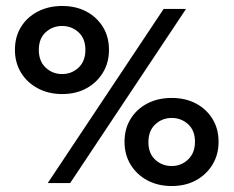

<svg xmlns="http://www.w3.org/2000/svg" viewBox="-20 -613 782 643"><path d="M140 0 528 -583H603L215 0ZM188 -298Q143 -298 107 -317Q71 -336 50.5 -369.5Q30 -403 30 -446Q30 -490 50.5 -523Q71 -556 107 -574.5Q143 -593 188 -593Q234 -593 269 -574.5Q304 -556 324.5 -523Q345 -490 345 -446Q345 -403 324.5 -369.5Q304 -336 269 -317Q234 -298 188 -298ZM188 -365Q220 -365 243 -386.5Q266 -408 266 -446Q266 -484 243 -505Q220 -526 188 -526Q156 -526 133 -505Q110 -484 110 -446Q110 -408 133 -386.5Q156 -365 188 -365ZM555 10Q509 10 473.5 -9Q438 -28 417.5 -61.5Q397 -95 397 -138Q397 -182 417.5 -215Q438 -248 473.5 -266.5Q509 -285 555 -285Q601 -285 636 -266.5Q671 -248 691.5 -215Q712 -182 712 -138Q712 -95 691.5 -61.5Q671 -28 636 -9Q601 10 555 10ZM555 -57Q587 -57 610 -79Q633 -101 633 -138Q633 -176 610 -197Q587 -218 555 -218Q523 -218 500 -196.5Q477 -175 477 -137Q477 -99 500 -78Q523 -57 555 -57Z"/></svg>

Font: Rokkitt SemiBold SemiBold
Style: Regular
Weight: 600
Version: Version 3.103